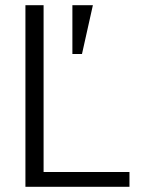

<svg xmlns="http://www.w3.org/2000/svg" viewBox="-20 -720 561 740"><path d="M78 0V-700H148V-57H479V0ZM259 -512V-700H338L296 -512Z"/></svg>

Font: Host Grotesk Light
Style: Regular
Weight: 300
Designer: Doukan Karapınar
Foundry: Element Type
Version: Version 1.003